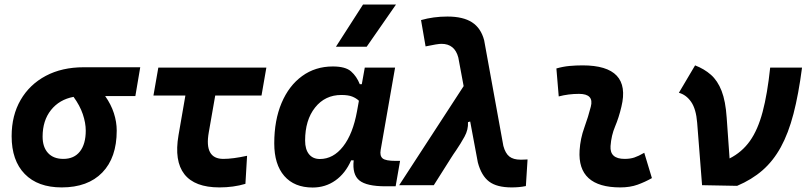

<svg xmlns="http://www.w3.org/2000/svg" viewBox="-20 -815 3556 845"><path d="M251.5 9.8Q146.5 9.8 88.9 -49.3Q31.2 -108.4 31.2 -215.8Q31.2 -307.1 70.8 -375.2Q110.4 -443.4 181.6 -481.2Q252.9 -519 348.1 -519H597.2L575.7 -392.1H442.9Q468.8 -355.5 481.2 -316.9Q493.7 -278.3 493.7 -240.2Q493.7 -121.1 430.2 -55.7Q366.7 9.8 251.5 9.8ZM303.7 -388.7Q241.2 -377 204.3 -330.6Q167.5 -284.2 167.5 -213.9Q167.5 -167.5 191.4 -141.6Q215.3 -115.7 258.8 -115.7Q306.2 -115.7 331.8 -148.4Q357.4 -181.2 357.4 -240.2Q357.4 -273.9 344.5 -312.3Q331.5 -350.6 303.7 -388.7Z M945.8 9.8Q836.9 9.8 791.5 -48.3Q746.1 -106.4 765.6 -219.7L795.9 -394.5H655.3L676.8 -517.6H1152.3L1130.9 -394.5H927.2L898.9 -232.9Q877.9 -115.7 962.9 -115.7Q1004.9 -115.7 1067.4 -129.4L1060.1 -5.9Q1007.3 9.8 945.8 9.8Z M1572.3 -444.3 1585.4 -517.6H1718.8L1655.3 -154.8Q1650.9 -129.4 1663.6 -118.2Q1676.3 -106.9 1722.2 -106.9H1740.7L1721.2 4.9H1676.8Q1593.3 4.9 1561.5 -21Q1529.8 -46.9 1536.6 -109.4H1525.4Q1500 -51.8 1456.1 -20.8Q1412.1 10.3 1356 10.3Q1275.4 10.3 1231.2 -40.5Q1187 -91.3 1187 -184.1Q1187 -285.6 1219.2 -361.8Q1251.5 -438 1309.6 -480.2Q1367.7 -522.5 1444.8 -522.5Q1500.5 -522.5 1525.1 -500.7Q1549.8 -479 1563.5 -444.3ZM1482.4 -397Q1410.6 -397 1366.7 -341.8Q1322.8 -286.6 1322.8 -196.3Q1322.8 -157.7 1339.8 -136.5Q1356.9 -115.2 1387.7 -115.2Q1446.8 -115.2 1490 -170.4Q1533.2 -225.6 1551.3 -325.7L1559.6 -371.6Q1547.9 -382.8 1530.3 -389.9Q1512.7 -397 1482.4 -397ZM1458.5 -609.4 1577.6 -794.9H1722.7L1593.8 -609.4Z M2231.9 9.8Q2166.5 9.8 2132.6 -15.9Q2098.6 -41.5 2083 -100.1L2049.3 -280.3L2039.6 -277.3Q2041.5 -244.6 2024.4 -213.6Q2007.3 -182.6 1987.3 -153.3Q1981.4 -145 1976.1 -137Q1970.7 -128.9 1965.8 -121.1L1889.2 0H1736.8L2020.5 -436L1997.1 -561.5Q1981.4 -622.1 1922.9 -622.1Q1906.2 -622.1 1853 -610.8L1833 -726.6Q1887.7 -742.2 1949.2 -742.2Q2018.1 -742.2 2057.4 -716.8Q2096.7 -691.4 2110.8 -637.7L2195.3 -172.9Q2204.1 -140.1 2221.7 -126.2Q2239.3 -112.3 2271 -112.3Q2275.9 -112.3 2283 -112.5Q2290 -112.8 2301.8 -113.3L2294.4 3.9Q2277.3 7.3 2262.7 8.5Q2248 9.8 2231.9 9.8Z M2815.4 -142.6 2849.1 -31.2Q2819.3 -14.2 2786.1 -2.2Q2752.9 9.8 2710 9.8Q2520.5 9.8 2530.8 -153.3Q2534.2 -205.6 2551.8 -253.9Q2569.3 -302.2 2580.1 -345.2Q2595.2 -401.9 2528.3 -401.9Q2481.9 -401.9 2439 -390.6L2428.7 -513.7Q2457.5 -522 2486.3 -524.7Q2515.1 -527.3 2543.9 -527.3Q2759.3 -527.3 2714.8 -345.2Q2703.6 -297.4 2687 -258.3Q2670.4 -219.2 2667 -172.4Q2663.1 -115.7 2729 -115.7Q2753.4 -115.7 2771.7 -121.8Q2790 -127.9 2815.4 -142.6Z M3069.8 0 3048.3 -274.4Q3043.5 -335.4 3021.7 -366.7Q3000 -397.9 2967.8 -406.7L3039.1 -527.3Q3079.6 -511.7 3108.9 -485.8Q3138.2 -460 3155.8 -415Q3173.3 -370.1 3178.2 -296.9L3190.9 -117.7Q3245.1 -145 3280.3 -194.3Q3315.4 -243.7 3336.4 -322.8Q3357.4 -401.9 3369.6 -517.6H3509.8Q3494.6 -400.4 3472.2 -314.2Q3449.7 -228 3416.3 -167.2Q3382.8 -106.4 3335.7 -65.4Q3288.6 -24.4 3224.1 2.9Z"/></svg>

Font: Cascadia Mono
Style: Bold Italic
Weight: 700
Italic angle: -10°
Monospace: yes
Designer: Aaron Bell
Foundry: Saja Typeworks
Version: Version 2404.023; ttfautohint (v1.8.4)